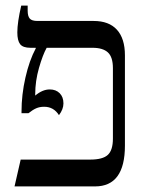

<svg xmlns="http://www.w3.org/2000/svg" viewBox="-20 -667 513 687"><path d="M427 -469V-146Q427 0 320 0H32L54 -96H303Q348 -96 366 -113Q384 -130 384 -171V-423Q384 -463 366 -479.5Q348 -496 311 -496H147Q133 -471 119.5 -424Q106 -377 106 -330V-325Q132 -347 158 -347Q180 -347 193.5 -333.5Q207 -320 207 -297Q207 -276 191 -255Q172 -285 138 -285Q122 -285 109.5 -279.5Q97 -274 82 -262H57V-268Q57 -328 71 -389.5Q85 -451 108 -494V-496H89Q62 -496 52 -509Q42 -522 42 -551Q42 -587 56 -647H79V-629Q79 -609 86.5 -600.5Q94 -592 114 -592H315Q370 -592 398.5 -560.5Q427 -529 427 -469Z"/></svg>

Font: Noto Serif Hebrew Narrow
Style: Regular
Weight: 400
Width: 4
Designer: Monotype Design Team
Foundry: Monotype Imaging Inc.
Version: Version 1.000